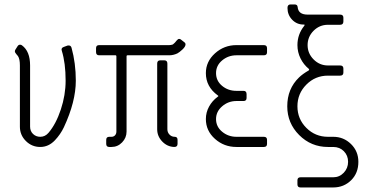

<svg xmlns="http://www.w3.org/2000/svg" viewBox="-20 -656 1665 857"><path d="M114.3 -90.8Q114.3 -70.8 127.4 -58.1Q140.6 -45.4 159.7 -45.4Q181.6 -45.4 196.8 -63.5Q230 -102.5 251.5 -167.2Q272.9 -231.9 272.9 -295.9Q272.9 -374.5 255.9 -429.2Q251.5 -441.9 264.2 -446.3L281.2 -452.6Q295.9 -455.6 299.3 -442.9Q318.4 -374 318.4 -295.9Q318.4 -202.1 265.1 -87.9Q250 -56.2 225.1 -29.8Q196.8 0 159.7 0Q122.1 0 95.5 -26.6Q68.8 -53.2 68.8 -90.8V-363.8Q68.8 -393.1 60.1 -405.8Q58.6 -407.7 54.7 -412.1Q50.8 -416.5 48.6 -420.2Q46.4 -423.8 46.4 -427.2Q46.4 -430.7 48.8 -434.6L58.1 -449.2Q62.5 -456.5 69.3 -456.5Q74.7 -456.5 78.1 -453.6Q114.3 -427.2 114.3 -363.8Z M477.5 -45.4Q487.3 -45.4 493.4 -52Q499.5 -58.6 499.5 -68.8V-404.8Q499.5 -409.2 495.6 -409.2H422.4Q408.7 -409.2 408.7 -423.8V-440.9Q408.7 -454.6 422.4 -454.6H735.4Q742.7 -454.6 751.5 -457.5Q760.7 -464.4 769 -475.6Q774.4 -482.4 779.8 -482.4Q784.2 -482.4 788.1 -479L801.8 -468.3Q808.1 -463.9 808.1 -458Q808.1 -447.8 794.4 -435.1Q780.8 -422.4 771.5 -417.5Q753.4 -409.2 735.4 -409.2H549.3Q544.9 -409.2 544.9 -404.8V-68.8Q544.9 -41 525.1 -20.5Q505.4 0 477.5 0H467.8Q454.1 0 454.1 -13.7V-31.7Q454.1 -45.4 467.8 -45.4ZM757.8 0Q726.6 -1 704.1 -24.4Q681.6 -47.9 681.6 -79.1V-372.1Q681.6 -386.7 695.3 -386.7H713.4Q727.1 -386.7 727.1 -372.1V-79.1Q727.1 -64.9 736.6 -55.2Q746.1 -45.4 759.8 -45.4Q772.5 -45.4 772.5 -31.7V-13.7Q772.5 0 757.8 0Z M944.3 -329.6Q944.3 -295.4 971.2 -272.9Q998 -250.5 1035.2 -250.5H1066.9Q1080.6 -250.5 1080.6 -235.8V-218.8Q1080.6 -205.1 1066.9 -205.1H1035.2Q999 -205.1 971.7 -181.6Q944.3 -158.2 944.3 -124.5Q944.3 -90.3 971.7 -67.9Q999 -45.4 1035.2 -45.4H1157.7Q1171.9 -45.4 1171.9 -31.7V-13.7Q1171.9 0 1157.7 0H1035.2Q980 0 939.5 -36.1Q898.9 -72.3 898.9 -124.5Q898.9 -154.3 913.1 -180.2Q927.2 -206.1 951.7 -224.1Q953.1 -225.1 953.9 -225.8Q954.6 -226.6 954.6 -227.3Q954.6 -228 953.9 -228.8Q953.1 -229.5 951.7 -230.5Q898.9 -269 898.9 -329.6Q898.9 -381.3 939.7 -418Q980.5 -454.6 1035.2 -454.6H1157.7Q1171.9 -454.6 1171.9 -440.9V-422.9Q1171.9 -409.2 1157.7 -409.2H1035.2Q999 -409.2 971.7 -386.5Q944.3 -363.8 944.3 -329.6Z M1443.8 -363.8H1498Q1512.7 -363.8 1512.7 -350.1V-332Q1512.7 -318.4 1498 -318.4H1443.8Q1387.2 -318.4 1347.4 -278.3Q1307.6 -238.3 1307.6 -181.6Q1307.6 -125 1347.4 -85.2Q1387.2 -45.4 1443.8 -45.4H1467.3Q1513.7 -45.4 1546.6 -13.2Q1579.6 19 1579.6 66.4Q1579.6 116.2 1547.9 147.9Q1515.1 180.7 1467.3 180.7H1321.3Q1307.6 180.7 1307.6 167V148.9Q1307.6 135.3 1321.3 135.3H1467.3Q1495.1 135.3 1514.4 115Q1533.7 94.7 1533.7 66.4Q1533.7 38.1 1514.9 19Q1496.1 0 1467.3 0H1443.8Q1368.7 0 1315.4 -53.2Q1262.2 -106.4 1262.2 -181.6Q1262.2 -259.8 1314.9 -310.5Q1330.6 -325.7 1357.4 -341.3Q1361.8 -344.2 1358.4 -348.6Q1335 -367.7 1321.3 -395.5Q1307.6 -423.3 1307.6 -454.6Q1307.6 -502.4 1337.4 -540Q1340.3 -543.9 1339.8 -545.2Q1339.4 -546.4 1335 -546.4Q1304.7 -546.4 1283.9 -568.1Q1263.2 -589.8 1263.2 -620.6Q1263.2 -636.2 1276.9 -636.2H1294.9Q1307.6 -636.2 1308.6 -624.5Q1311.5 -590.8 1353 -590.8H1498Q1512.7 -590.8 1512.7 -577.1V-560.1Q1512.7 -545.4 1498 -545.4H1443.8Q1406.2 -545.4 1379.6 -518.6Q1353 -491.7 1353 -454.6Q1353 -417.5 1379.9 -390.6Q1406.7 -363.8 1443.8 -363.8Z"/></svg>

Font: GOSTRUS
Style: type A
Weight: 200
Designer: Юрий и Татьяна Кривогуз
Version: Version 01.0